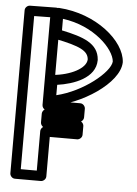

<svg xmlns="http://www.w3.org/2000/svg" viewBox="-58 -897 685 959"><g transform="rotate(5 284.0 -417.5)"><path d="M223.1 -741.2 223 -799.1C380.7 -778.4 484.6 -670.2 489.5 -608.2C485.5 -554.2 355.3 -447.3 223 -416.2L223.1 -468.2C305.2 -479.7 413.2 -518.3 413.9 -608.3C413.9 -609.5 413.9 -607.7 413.8 -610.8C407.9 -692.6 331 -718.4 223.1 -741.2ZM173.2 -720.7C173.2 -709 181.7 -698.5 193.3 -696.2C321.4 -670.6 360.2 -650 363.9 -608C362.6 -562.9 285.7 -523.1 196.1 -515.4C183.7 -514.4 173.2 -503.6 173.2 -490.6L172.9 -386.1C172.8 -362.9 191.8 -359.8 201.5 -361.3C351 -383.2 535.6 -502.8 539.5 -607.5C539.5 -608.1 539.5 -609.1 539.5 -609.9C533.3 -716.2 385 -840.1 199.4 -851.6C182.9 -852.6 172.8 -839.4 172.9 -826.5ZM78.5 -800.4 158.8 -801.5V-361.5C158.8 -351.9 165.3 -343.5 171.3 -339.8C162.2 -334.2 158.8 -324 158.8 -318.2V-274C158.8 -264.5 165.3 -256 171.3 -252.3C162.2 -246.8 158.8 -236.6 158.8 -230.7V-32.5H78.5ZM53.2 -850.1C41.3 -849.9 28.5 -839.4 28.5 -825.1V-7.5C28.5 3.2 38.4 17.5 53.5 17.5H183.8C194.5 17.5 208.8 7.6 208.8 -7.5V-205.7H346C356.7 -205.7 371 -215.6 371 -230.7V-274C371 -280 368.2 -289.7 357.8 -296.1C365.1 -300.5 371 -308.5 371 -318.2V-361.5C371 -372.2 361.1 -386.5 346 -386.5H208.8V-826.9C208.8 -841.1 196.9 -852.1 183.5 -851.9Z"/></g></svg>

Font: Stormning Aesir
Style: Light
Weight: 400
Designer: Robert Jablonski, Mew Too
Foundry: Cannot Into Space Fonts
Version: Version 0.90